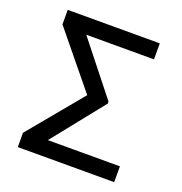

<svg xmlns="http://www.w3.org/2000/svg" viewBox="-128 -824 888 936"><g transform="rotate(20 315.5 -356.0)"><path d="M565.4 -82V0H105.5V-82ZM543 -711.9V-628.9H87.9V-711.9ZM405.3 -359.4V-349.6L126 0H65.4V-74.2L296.9 -353.5L65.4 -636.7V-711.9H126Z"/></g></svg>

Font: GitLab Sans
Style: Regular
Weight: 400
Designer: Rasmus Andersson
Foundry: Modifications by GitLab B.V., manufactured by rsms
Version: Version 4.000;git-c8fb6b7